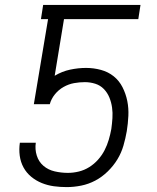

<svg xmlns="http://www.w3.org/2000/svg" viewBox="-20 -755 640 783"><path d="M252 8Q225 8 199.5 4.5Q174 1 150.5 -8.5Q127 -18 107.5 -34Q88 -50 76 -72Q64 -94 60.5 -120Q57 -146 61 -173H126Q122 -146 130 -120.5Q138 -95 157.5 -78.5Q177 -62 203.5 -56Q230 -50 257 -50Q279 -50 301.5 -55.5Q324 -61 344 -73.5Q364 -86 380 -104Q396 -122 406.5 -142.5Q417 -163 423.5 -185Q430 -207 434 -229Q437 -251 438.5 -273Q440 -295 437 -316.5Q434 -338 426 -357.5Q418 -377 403.5 -392Q389 -407 368.5 -413.5Q348 -420 326 -420Q304 -420 282 -416Q260 -412 239.5 -400.5Q219 -389 204 -370.5Q189 -352 183 -330H118L176 -677H147L156 -735H553L544 -677H241L203 -446Q233 -464 266 -471Q299 -478 331 -478Q362 -478 391.5 -470Q421 -462 443.5 -444Q466 -426 479.5 -399.5Q493 -373 499 -343.5Q505 -314 503.5 -282.5Q502 -251 497 -220Q492 -191 483.5 -161.5Q475 -132 459 -105.5Q443 -79 419.5 -56Q396 -33 368.5 -18.5Q341 -4 311 2Q281 8 252 8Z"/></svg>

Font: Iosevka Light Extended
Style: Italic
Weight: 300
Width: 7
Italic angle: -9°
Monospace: yes
Designer: Belleve Invis
Foundry: Belleve Invis
Version: Version 32.5.0; ttfautohint (v1.8.4)